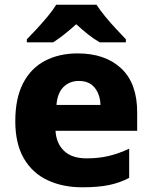

<svg xmlns="http://www.w3.org/2000/svg" viewBox="-20 -786 647 816"><path d="M310 -559Q427 -559 495 -495.5Q563 -432 563 -309V-230H216Q219 -177 252 -145Q285 -113 348 -113Q399 -113 441.5 -123Q484 -133 529 -154V-30Q489 -9 443 0.5Q397 10 329 10Q247 10 182.5 -20Q118 -50 81.5 -112.5Q45 -175 45 -271Q45 -368 78 -432Q111 -496 171 -527.5Q231 -559 310 -559ZM315 -442Q276 -442 250 -416.5Q224 -391 220 -340H407Q406 -383 383 -412.5Q360 -442 315 -442ZM390 -766Q405 -743 427.5 -715.5Q450 -688 474 -662.5Q498 -637 515 -619V-606H404Q378 -621 354 -640Q330 -659 304 -683Q277 -659 254.5 -641Q232 -623 206 -606H94V-619Q113 -638 136.5 -663.5Q160 -689 182.5 -716Q205 -743 219 -766Z"/></svg>

Font: Noto Sans Lao Looped ExtraBold
Style: Regular
Weight: 800
Designer: Mark Frömberg, Ben Mitchell
Foundry: The Fontpad Ltd
Version: Version 1.002; ttfautohint (v1.8.4.7-5d5b)